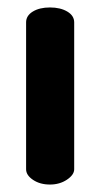

<svg xmlns="http://www.w3.org/2000/svg" viewBox="-20 -495 269 515"><path d="M179 -435V-41Q179 -26.1 159.5 -13Q140 0 114 0Q87.3 0 68.7 -12.5Q50 -25 50 -41V-435Q50 -453 68 -464Q86 -475 114 -475Q142 -475 160.5 -464Q179 -453 179 -435Z"/></svg>

Font: Dosis
Style: Regular
Weight: 400
Designer: Edgar Tolentino, Pablo Impallari, Igino Marini
Foundry: Edgar Tolentino, Pablo Impallari, Igino Marini
Version: Version 1.007;Glyphs 3.1.1 (3134)